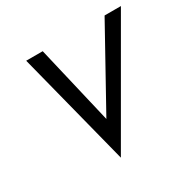

<svg xmlns="http://www.w3.org/2000/svg" viewBox="-136 -719 879 876"><g transform="rotate(-30 303.0 -280.5)"><path d="M107 -580 260 19 606 -580H520L291 -167L194 -580Z"/></g></svg>

Font: Charger Pro
Style: BdNarObl
Weight: 700
Designer: Jasper
Foundry: Cannot Into Space Fonts
Version: Version 1.09